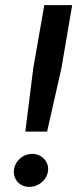

<svg xmlns="http://www.w3.org/2000/svg" viewBox="-20 -720 314 750"><path d="M79 -206H164L220 -454L262 -700H153L110 -454ZM94 10C133 10 168 -21 168 -60C168 -92 141 -119 106 -119C69 -119 34 -89 34 -48C34 -16 59 10 94 10Z"/></svg>

Font: Fixel Display 20240404 Medium
Style: Italic
Weight: 500
Italic angle: -10°
Designer: AlfaBravo + MacPaw
Foundry: Kyrylo Tkachov, Marchela Mozhyna, Serhii Makarenko, Maria Weinstein, Zakhar Kryvoshyya
Version: Version 1.211;Glyphs 3.2 (3225)